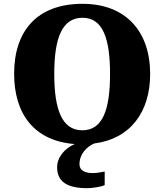

<svg xmlns="http://www.w3.org/2000/svg" viewBox="-20 -745 860 1005"><path d="M473 6C662 -18 766 -158 766 -358C766 -580 639 -725 412 -725C171 -725 54 -580 54 -359C54 -150 158 -7 371 9C321 30 279 77 279 130C279 206 331 240 437 240C458 240 507 234 528 224V153C504 158 483 161 465 161C425 161 396 147 396 115C396 60 435 23 473 6ZM264 -358C264 -544 304 -652 412 -652C518 -652 556 -544 556 -358C556 -172 518 -63 411 -63C304 -63 264 -172 264 -358Z"/></svg>

Font: UArctic Serif Black
Style: Regular
Weight: 900
Designer: Customization by Puisto advertising & original work Monotype Design Team
Foundry: Monotype Imaging Inc.
Version: Version 2.004